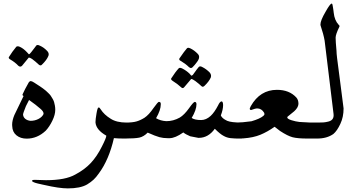

<svg xmlns="http://www.w3.org/2000/svg" viewBox="-20 -775 2000 1074"><path d="M129.4 0.5Q94.7 0.5 72 -18.1Q49.3 -36.6 48.3 -69.8Q48.3 -71.3 48.1 -73.7Q47.9 -76.2 47.9 -77.6Q47.9 -101.1 60.1 -130.9Q97.2 -209 111.8 -237.8Q104 -241.7 106.4 -247.6Q117.7 -273.4 141.1 -314.5Q146.5 -321.8 152.3 -321.3Q158.2 -321.3 170.4 -313.5Q174.3 -311 187 -302.7Q199.7 -294.4 204.6 -291.3Q209.5 -288.1 220.7 -280Q231.9 -272 236.8 -267.3Q241.7 -262.7 250.7 -254.2Q259.8 -245.6 263.9 -239.3Q268.1 -232.9 273.9 -223.1Q279.8 -213.4 282.5 -204.3Q285.2 -195.3 287.1 -184.1Q289.1 -172.9 289.1 -160.6Q289.1 -133.3 272.9 -99.9Q256.8 -66.4 235.8 -43.9Q188.5 0.5 129.4 0.5ZM108.9 -133.8Q110.4 -119.1 121.6 -110.1Q132.8 -101.1 150.4 -99.1Q174.8 -99.1 195.1 -109.6Q215.3 -120.1 223.1 -136.2Q223.6 -137.2 223.6 -140.1Q223.6 -151.9 205.6 -167Q182.6 -187.5 142.6 -215.8L125 -181.2Q108.9 -141.6 108.9 -133.8ZM250.5 -461.9Q241.7 -439.5 215.3 -414.1Q211.9 -409.2 206.5 -409.2Q201.2 -409.2 195.3 -415Q180.2 -429.7 159.2 -445.3Q147 -453.1 141.1 -453.1L103 -406.7Q99.6 -403.3 93.8 -402.3Q87.9 -402.3 82.5 -407.2Q64.9 -426.3 38.1 -441.9Q26.9 -448.2 29.3 -455.1Q48.8 -486.8 71.3 -513.7Q72.8 -515.1 79.1 -516.1Q84.5 -516.1 91.8 -512.7Q111.8 -503.4 131.3 -482.4L141.1 -471.7Q141.6 -471.2 142.1 -471.2Q145 -471.2 154.3 -482.7Q163.6 -494.1 172.9 -506.8Q182.1 -519.5 183.1 -520.5Q185.1 -522.5 190.4 -523.4Q195.8 -523.4 204.1 -519Q225.1 -509.8 243.2 -490.7Q252.4 -481.4 252.4 -471.2Q252.4 -466.3 250.5 -461.9Z M514.2 -93.3Q514.2 -106.9 519.8 -140.1Q525.4 -173.3 530.8 -173.3H531.2L531.7 -173.8Q532.2 -173.8 532.7 -173.8Q537.1 -173.8 543.5 -163.1Q562.5 -133.3 599.1 -110.8Q631.8 -89.4 688.5 -89.4V0H673.3Q640.6 0 617.2 -2.4Q589.8 118.2 532.7 195.3Q518.1 216.3 503.4 230Q488.8 243.7 467.3 256.8Q429.2 278.8 359.4 278.8Q311 278.8 228.5 259.8Q225.6 259.3 218 257.6Q210.4 255.9 205.1 254.6Q199.7 253.4 192.1 251.7Q184.6 250 179.4 248.3Q174.3 246.6 169.2 244.6Q164.1 242.7 161.6 240.5Q159.2 238.3 159.2 236.3Q159.2 231 175.3 231Q183.6 231 188 231.4L237.3 232.9Q346.2 232.9 401.4 201.2Q453.1 173.8 487.5 137.2Q522 100.6 549.8 44.9Q574.7 -3.9 574.7 -16.1Q518.1 -48.3 514.2 -89.4Z M1052.2 -115.2Q1069.3 -103.5 1105 -103.5Q1132.8 -103.5 1158.2 -126.5Q1179.7 -146.5 1200.2 -186Q1209 -205.6 1218.8 -208Q1227.5 -208 1228 -187.5Q1228 -162.1 1215.3 -129.4Q1222.2 -112.3 1251 -99.1Q1273.9 -89.4 1333 -89.4V0H1321.8Q1288.6 0 1268.6 -2.4Q1248.5 -4.9 1231.4 -14.6Q1211.9 -24.4 1181.6 -54.7Q1145 -3.9 1092.3 -3.9H1089.4L1043.9 -12.7Q1017.6 -23.9 1005.4 -34.2Q960.4 -2.4 928.7 -2H918.5Q892.6 -2 871.6 -7.8Q849.6 -13.7 806.2 -33.2Q783.7 -10.3 758.8 -5.1Q733.9 0 674.8 0V-89.4H684.1Q720.7 -89.4 742.7 -95.5Q764.6 -101.6 788.1 -116.2Q812.5 -132.3 838.9 -170.9Q863.3 -205.6 869.6 -205.6Q870.1 -205.6 871.1 -204.6Q879.9 -204.6 879.4 -191.4Q879.4 -159.2 853 -113.8Q877.4 -99.1 910.6 -97.2Q949.7 -97.2 985.4 -117.2Q1010.7 -132.3 1037.6 -169.9Q1062.5 -205.1 1069.8 -205.1Q1070.3 -205.1 1070.3 -204.8Q1070.3 -204.6 1070.8 -204.6Q1078.1 -204.6 1079.1 -192.9Q1079.1 -160.2 1052.2 -115.2ZM1093.8 -456.5Q1093.8 -452.6 1093 -449Q1092.3 -445.3 1090.1 -441.4Q1087.9 -437.5 1086.9 -435.5Q1085.9 -433.6 1082.3 -428.7Q1078.6 -423.8 1078.1 -423.3Q1070.8 -412.6 1056.6 -398.4Q1052.7 -394.5 1047.4 -394.5Q1043.5 -394.5 1036.6 -399.9Q1019.5 -417 992.2 -433.6Q979.5 -439 983.4 -447.8Q1013.2 -491.2 1025.9 -504.9Q1028.3 -507.3 1032.7 -507.8Q1037.1 -507.8 1045.9 -503.9Q1067.4 -493.2 1085.4 -474.6Q1094.2 -465.8 1093.8 -456.5ZM1159.2 -341.8Q1149.4 -319.3 1124 -294.9Q1118.7 -289.6 1113.8 -289.6Q1108.9 -289.6 1092.8 -305.7Q1087.9 -310.5 1072.5 -321.8Q1057.1 -333 1049.3 -333L1010.7 -287.6Q1006.8 -282.2 1001.5 -282.2Q997.6 -282.2 992.2 -287.6Q972.2 -306.2 946.8 -321.8Q934.6 -329.6 937.5 -335.9Q960.9 -372.6 980 -393.1Q982.4 -395.5 987.3 -395.5Q992.2 -395.5 1000 -391.6Q1022 -380.4 1040 -363.3L1049.3 -352.5Q1052.7 -350.6 1058.6 -356Q1086.4 -395 1091.8 -400.4Q1095.2 -403.8 1100.1 -403.8Q1105 -403.8 1111.8 -399.9Q1133.3 -389.2 1151.9 -370.6Q1160.6 -361.3 1160.6 -349.6Q1160.6 -346.7 1159.2 -341.8Z M1728 0H1700.7Q1644.5 0 1616.7 -7.3Q1588.9 -14.6 1546.4 -42.5L1516.1 -65.9Q1476.1 -37.6 1436.5 -21.2Q1397 -4.9 1341.8 -1Q1315.4 0 1300.8 0V-89.4Q1333.5 -89.4 1386.7 -96.7Q1433.6 -110.4 1452.1 -126Q1458 -130.9 1459 -134.3Q1460 -137.7 1457.5 -144.5Q1442.9 -168.5 1418.5 -168.5H1417Q1409.2 -168.5 1389.2 -161.1Q1381.3 -156.7 1377.4 -164.1Q1375.5 -167.5 1382.8 -181.2Q1434.6 -272.5 1529.3 -272.5Q1598.6 -272.5 1637.7 -229.5Q1649.4 -216.3 1649.4 -195.3V-192.9Q1647.9 -172.9 1626 -152.8L1588.9 -122.6Q1586.9 -120.6 1586.9 -118.2Q1586.9 -109.9 1610.4 -102.5Q1633.8 -95.2 1654.8 -92.8Q1703.1 -89.4 1717.3 -89.4H1728Z M1845.7 -138.2 1795.9 -547.4Q1789.6 -584 1772.9 -633.3Q1772.5 -634.8 1772.5 -638.2Q1772.5 -660.6 1801.8 -710.4Q1826.7 -754.9 1835.4 -754.9Q1836.4 -754.9 1837.2 -754.2Q1837.9 -753.4 1838.6 -752Q1839.4 -750.5 1839.8 -748.8Q1840.3 -747.1 1840.8 -743.9Q1841.3 -740.7 1841.8 -738Q1842.3 -735.4 1843 -731Q1843.8 -726.6 1844.2 -723.1Q1844.7 -719.7 1845.5 -714.1Q1846.2 -708.5 1846.7 -704.1Q1851.1 -661.1 1874.5 -636.2Q1881.3 -630.9 1878.4 -625.5Q1857.4 -582.5 1857.4 -564.5Q1857.4 -543 1862.3 -490.7Q1862.3 -476.6 1865.7 -449.2Q1869.6 -419.9 1883.1 -314.9Q1896.5 -210 1901.9 -168.5Q1901.9 -120.1 1883.8 -82Q1865.7 -43 1844.7 -25.4Q1808.6 0 1754.4 0H1696.3V-89.4H1757.8Q1777.8 -89.4 1790 -90.3Q1802.2 -91.3 1816.9 -95Q1831.5 -98.6 1838.9 -107.4Q1846.2 -116.2 1846.2 -130.4Q1846.2 -135.7 1845.7 -138.2Z"/></svg>

Font: Noon
Style: Regular
Weight: 400
Designer: Mohammad Saleh Souzanchi
Foundry: Farsi Font Store
Version: Version 0.09